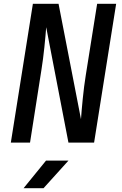

<svg xmlns="http://www.w3.org/2000/svg" viewBox="-20 -750 640 1010"><path d="M37 0H138L198 -383C210 -455 219 -554 223 -607L340 0H475L591 -730H491L431 -353C419 -281 410 -179 406 -123L288 -730H153ZM104 240H209L340 95H222Z"/></svg>

Font: JetBrains Mono SemiBold
Style: Italic
Weight: 472
Italic angle: -9°
Monospace: yes
Designer: Philipp Nurullin, Konstantin Bulenkov
Foundry: JetBrains
Version: Version 2.305